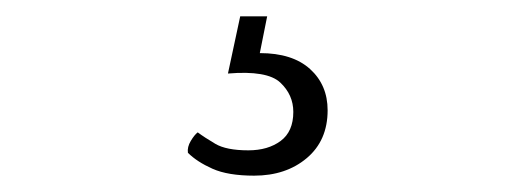

<svg xmlns="http://www.w3.org/2000/svg" viewBox="-20 -22 640 235"><path d="M307 -2 298 43Q338 43 359.5 62.5Q381 82 381 113Q381 150 355.5 171.5Q330 193 291 193Q259 193 240 184.5Q221 176 210 165Q209 158 213.5 150.5Q218 143 222 140Q230 146 243.5 154Q257 162 284 162Q308 162 323.5 150.5Q339 139 339 115Q339 94 323 79Q307 64 259 68L274 -2Z"/></svg>

Font: Arima ExtraLight
Style: Regular
Weight: 250
Designer: Joana Correia and Natanael Gama
Foundry: NDISCOVER
Version: Version 1.101;gftools[0.9.23]